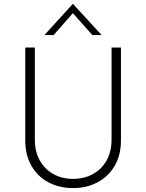

<svg xmlns="http://www.w3.org/2000/svg" viewBox="-20 -953 747 981"><path d="M158 -240Q158 -178 183.5 -133Q209 -88 253 -63.5Q297 -39 353 -39Q410 -39 454.5 -63.5Q499 -88 524.5 -133Q550 -178 550 -240V-710H598V-237Q598 -160 565.5 -105Q533 -50 477.5 -21Q422 8 353 8Q284 8 228.5 -21Q173 -50 141 -105Q109 -160 109 -237V-710H158ZM452 -774 343 -896 364 -899 254 -774H207L352 -933H353L499 -774Z"/></svg>

Font: Josefin Sans Thin Light
Style: Regular
Weight: 300
Version: Version 2.000